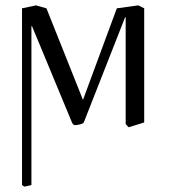

<svg xmlns="http://www.w3.org/2000/svg" viewBox="-20 -462 633 715"><path d="M448 0 459 12 517 -6V-431L495 -442L415 -431L289 -90L153 -431L114 -442L62 -431V227L71 233L97 227V-364L99 -365L248 -6C250.8 0.7 255 4 259 4C265 4 289.3 0.8 292 -6L446 -398L448 -397Z"/></svg>

Font: Libertinus Serif
Style: Regular
Weight: 400
Designer: Philipp H. Poll
Foundry: Khaled Hosny
Version: Version 6.2